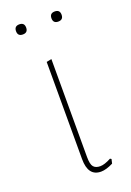

<svg xmlns="http://www.w3.org/2000/svg" viewBox="-124 -663 485 713"><g transform="rotate(-20 118.5 -306.0)"><path d="M29 -595Q29 -615 49 -615Q69 -615 69 -595Q69 -575 49 -575Q29 -575 29 -595ZM169 -595Q169 -615 189 -615Q209 -615 209 -595Q209 -575 189 -575Q169 -575 169 -595ZM148 3Q97 3 97 -65V-449L117 -453V-66Q117 -37 125.5 -27Q134 -17 152 -17Q169 -17 195 -31L200 -28L196 -11Q168 3 148 3Z"/></g></svg>

Font: Alegreya Sans Thin
Style: Regular
Weight: 100
Designer: Juan Pablo del Peral
Foundry: Huerta Tipografica
Version: Version 2.007